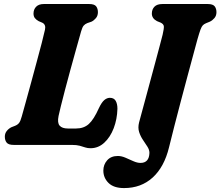

<svg xmlns="http://www.w3.org/2000/svg" viewBox="-20 -720 1096 954"><path d="M336.5 0H48Q22 0 13 -11.5Q4 -23 4 -41Q4 -57.5 13.8 -69.5Q23.5 -81.5 37 -88L55 -95Q68.5 -100.5 75.2 -109.8Q82 -119 88 -141Q95 -166 107.2 -210Q119.5 -254 133.8 -306.8Q148 -359.5 162.2 -411.8Q176.5 -464 187.5 -506.8Q198.5 -549.5 203.5 -572.5Q209 -597.5 190.5 -607L172 -615Q160 -621.5 153.2 -630.2Q146.5 -639 146.5 -652.5Q146.5 -673.5 159.8 -686.8Q173 -700 197.5 -700H423Q449 -700 457.8 -688.5Q466.5 -677 466.5 -659.5Q466.5 -642 456.8 -630.2Q447 -618.5 435 -612.5L413.5 -605Q402.5 -600.5 395.8 -592.8Q389 -585 383 -564Q371.5 -523 357.5 -473.2Q343.5 -423.5 329.5 -372Q315.5 -320.5 303.2 -274Q291 -227.5 282.5 -193Q274 -158.5 271 -144Q264 -109.5 276.5 -95.5Q289 -81.5 317 -81.5H358Q396.5 -81.5 421.2 -103.8Q446 -126 471.5 -183Q485 -211.5 498.2 -222.8Q511.5 -234 526 -234Q546 -234 554.8 -219Q563.5 -204 563.5 -179.5Q562 -127.5 545 -83Q528 -38.5 498.2 -11Q468.5 16.5 429.5 16.5Q415 16.5 403.2 12.5Q391.5 8.5 376.2 4.2Q361 0 336.5 0ZM961 -524.5Q955 -502 942 -454.2Q929 -406.5 912.5 -344.8Q896 -283 878.5 -217.2Q861 -151.5 845.8 -91.5Q830.5 -31.5 820 11.5Q796 110 738.5 162.2Q681 214.5 596.5 214.5Q545 214.5 519.2 189Q493.5 163.5 493.5 127.5Q493.5 98 512.5 76.5Q531.5 55 565.5 55Q583.5 55 603.2 63.5Q623 72 642.5 80.8Q662 89.5 678 89.5Q721 89.5 722.5 39.5Q722.5 24.5 712.5 8.8Q702.5 -7 690.2 -25Q678 -43 671.2 -64.2Q664.5 -85.5 671 -111.5Q674 -122.5 682.2 -153Q690.5 -183.5 702 -226Q713.5 -268.5 726.2 -315.8Q739 -363 751.2 -408.5Q763.5 -454 773.2 -490.8Q783 -527.5 788 -547.5Q795.5 -579.5 794 -590Q792.5 -600.5 778.5 -607.5L760 -615Q734.5 -628.5 734.5 -652.5Q734.5 -673.5 747.5 -686.8Q760.5 -700 787 -700H1012Q1038 -700 1046.8 -688.5Q1055.5 -677 1055.5 -659.5Q1055.5 -642 1045.5 -630.2Q1035.5 -618.5 1023 -612.5L1003.5 -604.5Q994 -600.5 988 -594.5Q982 -588.5 976.2 -573Q970.5 -557.5 961 -524.5Z"/></svg>

Font: Fraunces 72pt SuperSoft
Style: Bold Italic
Weight: 700
Italic angle: -16°
Version: Version 1.000;[0bf87f6ff]